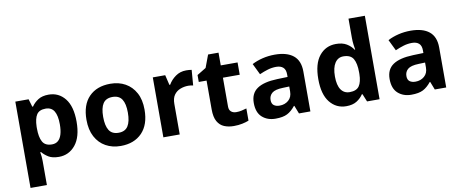

<svg xmlns="http://www.w3.org/2000/svg" viewBox="-80 -1121 4141 1722"><g transform="rotate(-10 1990.5 -260.0)"><path d="M382 -556Q474 -556 531 -484.5Q588 -413 588 -274Q588 -135 529 -62.5Q470 10 378 10Q319 10 284 -11.5Q249 -33 227 -60H219Q223 -41 225 -20.5Q227 0 227 20V240H78V-546H199L220 -475H227Q249 -508 286 -532Q323 -556 382 -556ZM334 -437Q276 -437 252.5 -401Q229 -365 227 -291V-275Q227 -196 250.5 -153.5Q274 -111 336 -111Q370 -111 392 -130Q414 -149 425 -186Q436 -223 436 -276Q436 -356 411.5 -396.5Q387 -437 334 -437Z M1207 -274Q1207 -138 1135.5 -64Q1064 10 941 10Q865 10 805.5 -23Q746 -56 712 -119.5Q678 -183 678 -274Q678 -410 749 -483Q820 -556 944 -556Q1021 -556 1080 -523Q1139 -490 1173 -427.5Q1207 -365 1207 -274ZM830 -274Q830 -193 856.5 -151.5Q883 -110 943 -110Q1002 -110 1028.5 -151.5Q1055 -193 1055 -274Q1055 -355 1028.5 -395.5Q1002 -436 943 -436Q883 -436 856.5 -395.5Q830 -355 830 -274Z M1635 -556Q1646 -556 1661 -555Q1676 -554 1685 -552L1674 -412Q1667 -414 1653.5 -415.5Q1640 -417 1630 -417Q1592 -417 1557 -403.5Q1522 -390 1500.5 -360Q1479 -330 1479 -278V0H1330V-546H1443L1465 -454H1472Q1496 -496 1538 -526Q1580 -556 1635 -556Z M2014 -109Q2039 -109 2062 -114Q2085 -119 2108 -126V-15Q2084 -5 2048.5 2.5Q2013 10 1971 10Q1922 10 1883.5 -6Q1845 -22 1822.5 -61.5Q1800 -101 1800 -171V-434H1729V-497L1811 -547L1854 -662H1949V-546H2102V-434H1949V-171Q1949 -140 1967 -124.5Q1985 -109 2014 -109Z M2442 -557Q2552 -557 2610.5 -509.5Q2669 -462 2669 -364V0H2565L2536 -74H2532Q2497 -30 2458 -10Q2419 10 2351 10Q2278 10 2230 -32.5Q2182 -75 2182 -163Q2182 -250 2243 -291.5Q2304 -333 2426 -337L2521 -340V-364Q2521 -407 2498.5 -427Q2476 -447 2436 -447Q2396 -447 2358 -435.5Q2320 -424 2282 -407L2233 -508Q2277 -531 2330.5 -544Q2384 -557 2442 -557ZM2463 -251Q2391 -249 2363 -225Q2335 -201 2335 -162Q2335 -128 2355 -113.5Q2375 -99 2407 -99Q2455 -99 2488 -127.5Q2521 -156 2521 -208V-253Z M2995 10Q2904 10 2846.5 -61.5Q2789 -133 2789 -272Q2789 -412 2847 -484Q2905 -556 2999 -556Q3058 -556 3096 -533Q3134 -510 3156 -476H3161Q3158 -492 3154 -522.5Q3150 -553 3150 -585V-760H3299V0H3185L3156 -71H3150Q3128 -37 3091 -13.5Q3054 10 2995 10ZM3047 -109Q3109 -109 3134 -145.5Q3159 -182 3160 -255V-271Q3160 -351 3135.5 -393Q3111 -435 3045 -435Q2996 -435 2968 -392.5Q2940 -350 2940 -270Q2940 -190 2968 -149.5Q2996 -109 3047 -109Z M3679 -557Q3789 -557 3847.5 -509.5Q3906 -462 3906 -364V0H3802L3773 -74H3769Q3734 -30 3695 -10Q3656 10 3588 10Q3515 10 3467 -32.5Q3419 -75 3419 -163Q3419 -250 3480 -291.5Q3541 -333 3663 -337L3758 -340V-364Q3758 -407 3735.5 -427Q3713 -447 3673 -447Q3633 -447 3595 -435.5Q3557 -424 3519 -407L3470 -508Q3514 -531 3567.5 -544Q3621 -557 3679 -557ZM3700 -251Q3628 -249 3600 -225Q3572 -201 3572 -162Q3572 -128 3592 -113.5Q3612 -99 3644 -99Q3692 -99 3725 -127.5Q3758 -156 3758 -208V-253Z"/></g></svg>

Font: Noto Sans NKo Unjoined
Style: Bold
Weight: 700
Designer: Monotype Design Team
Foundry: Monotype Imaging Inc.
Version: Version 2.004